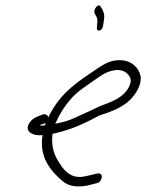

<svg xmlns="http://www.w3.org/2000/svg" viewBox="-20 -744 540 709"><path d="M93 -296C62 -258 104 -241 137 -245C123 -156 175 -107 210 -76C233 -55 272 -49 319 -63L339 -68C344 -69 348 -72 351 -77C361 -93 356 -107 337 -103L317 -98C304 -95 292 -92 283 -91C243 -87 219 -111 202 -138C185 -163 167 -196 174 -250C240 -263 296 -290 348 -318C390 -331 434 -348 462 -377C482 -398 504 -431 499 -463C494 -491 469 -517 435 -521C395 -526 367 -509 344 -494C276 -447 205 -408 158 -310C158 -318 148 -325 137 -321L124 -316C111 -311 100 -305 93 -296ZM126 -281C127 -282 128 -282 129 -283L142 -287C144 -288 147 -289 149 -291C147 -288 147 -284 146 -281C138 -280 131 -280 126 -281ZM184 -287C184 -289 186 -291 187 -293C210 -344 240 -381 270 -406C296 -426 323 -444 349 -462C374 -480 422 -499 450 -472C461 -461 468 -449 458 -427C439 -383 389 -367 349 -352C319 -338 284 -321 254 -308C230 -297 213 -293 184 -287ZM329 -706C328 -701 329 -696 330 -693L336 -683C340 -673 340 -673 339 -658L338 -645C335 -623 359 -628 361 -651L363 -664C367 -688 365 -694 358 -709L352 -719C351 -722 348 -724 345 -724C339 -724 331 -715 329 -706Z"/></svg>

Font: Stray Cat
Style: SuCnObl
Weight: 400
Version: Version 1.0